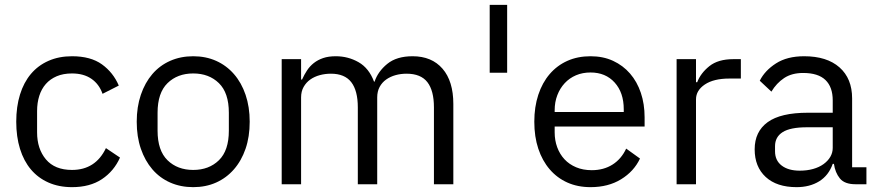

<svg xmlns="http://www.w3.org/2000/svg" viewBox="-20 -760 3623 792"><path d="M277 12Q223 12 180 -7Q137 -26 107.5 -61Q78 -96 62.5 -146Q47 -196 47 -258Q47 -320 62.5 -370Q78 -420 107.5 -455Q137 -490 180 -509Q223 -528 277 -528Q354 -528 400.5 -494.5Q447 -461 470 -407L403 -373Q389 -413 357 -435Q325 -457 277 -457Q241 -457 214 -445.5Q187 -434 169 -413.5Q151 -393 142 -364.5Q133 -336 133 -302V-214Q133 -146 169.5 -102.5Q206 -59 277 -59Q374 -59 417 -149L475 -110Q450 -54 400.5 -21Q351 12 277 12Z M777 12Q725 12 682 -7Q639 -26 608.5 -61.5Q578 -97 561 -146.5Q544 -196 544 -258Q544 -319 561 -369Q578 -419 608.5 -454.5Q639 -490 682 -509Q725 -528 777 -528Q829 -528 871.5 -509Q914 -490 945 -454.5Q976 -419 993 -369Q1010 -319 1010 -258Q1010 -196 993 -146.5Q976 -97 945 -61.5Q914 -26 871.5 -7Q829 12 777 12ZM777 -59Q842 -59 883 -99Q924 -139 924 -221V-295Q924 -377 883 -417Q842 -457 777 -457Q712 -457 671 -417Q630 -377 630 -295V-221Q630 -139 671 -99Q712 -59 777 -59Z M1142 0V-516H1222V-432H1226Q1235 -452 1246.5 -469.5Q1258 -487 1274.5 -500Q1291 -513 1313 -520.5Q1335 -528 1365 -528Q1416 -528 1459 -503.5Q1502 -479 1523 -423H1525Q1539 -465 1577.5 -496.5Q1616 -528 1682 -528Q1761 -528 1805.5 -476.5Q1850 -425 1850 -331V0H1770V-317Q1770 -386 1743 -421Q1716 -456 1657 -456Q1633 -456 1611.5 -450Q1590 -444 1573 -432Q1556 -420 1546 -401.5Q1536 -383 1536 -358V0H1456V-317Q1456 -386 1429 -421Q1402 -456 1345 -456Q1321 -456 1299 -450Q1277 -444 1260 -432Q1243 -420 1232.5 -401.5Q1222 -383 1222 -358V0Z M2000 -460V-740H2072V-460Z M2416 12Q2363 12 2320.5 -7Q2278 -26 2247.5 -61.5Q2217 -97 2200.5 -146.5Q2184 -196 2184 -258Q2184 -319 2200.5 -369Q2217 -419 2247.5 -454.5Q2278 -490 2320.5 -509Q2363 -528 2416 -528Q2468 -528 2509 -509Q2550 -490 2579 -456.5Q2608 -423 2623.5 -377Q2639 -331 2639 -276V-238H2268V-214Q2268 -181 2278.5 -152.5Q2289 -124 2308.5 -103Q2328 -82 2356.5 -70Q2385 -58 2421 -58Q2470 -58 2506.5 -81Q2543 -104 2563 -147L2620 -106Q2595 -53 2542 -20.5Q2489 12 2416 12ZM2416 -461Q2383 -461 2356 -449.5Q2329 -438 2309.5 -417Q2290 -396 2279 -367.5Q2268 -339 2268 -305V-298H2553V-309Q2553 -378 2515.5 -419.5Q2478 -461 2416 -461Z M2771 0V-516H2851V-421H2856Q2870 -458 2906 -487Q2942 -516 3005 -516H3036V-436H2989Q2924 -436 2887.5 -411.5Q2851 -387 2851 -350V0Z M3509 0Q3464 0 3444.5 -24Q3425 -48 3420 -84H3415Q3398 -36 3359 -12Q3320 12 3266 12Q3184 12 3138.5 -30Q3093 -72 3093 -144Q3093 -217 3146.5 -256Q3200 -295 3313 -295H3415V-346Q3415 -401 3385 -430Q3355 -459 3293 -459Q3246 -459 3214.5 -438Q3183 -417 3162 -382L3114 -427Q3135 -469 3181 -498.5Q3227 -528 3297 -528Q3391 -528 3443 -482Q3495 -436 3495 -354V-70H3554V0ZM3279 -56Q3309 -56 3334 -63Q3359 -70 3377 -83Q3395 -96 3405 -113Q3415 -130 3415 -150V-235H3309Q3240 -235 3208.5 -215Q3177 -195 3177 -157V-136Q3177 -98 3204.5 -77Q3232 -56 3279 -56Z"/></svg>

Font: IBMPlexSans
Style: Regular
Weight: 400
Designer: Mike Abbink, Paul van der Laan, Pieter van Rosmalen
Foundry: Bold Monday
Version: Version 3.1